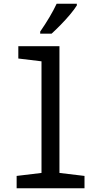

<svg xmlns="http://www.w3.org/2000/svg" viewBox="-20 -1007 540 1027"><path d="M69 0V-66L202 -82V-679L78 -694V-760H298V-82L432 -66V0ZM195 -838Q251 -919 283 -987H391V-978Q378 -957 354.5 -929Q331 -901 304 -873.5Q277 -846 256 -827H195Z"/></svg>

Font: Noto Sans Mono ExtraCondensed Medium
Style: Regular
Weight: 500
Width: 2
Designer: Monotype Design Team
Foundry: Monotype Imaging Inc.
Version: Version 2.014